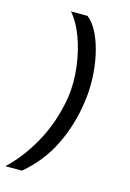

<svg xmlns="http://www.w3.org/2000/svg" viewBox="-144 -758 590 872"><g transform="rotate(15 151.0 -322.0)"><path d="M-28 56Q44 -11.5 96 -108Q148 -204.5 167 -322Q176.5 -392.5 167.2 -465.2Q158 -538 134.8 -600Q111.5 -662 78 -700H156Q186 -676 206.2 -633Q226.5 -590 237.8 -536.5Q249 -483 250.8 -427.2Q252.5 -371.5 245 -322Q230.5 -211.5 183 -113.5Q135.5 -15.5 50 56Z"/></g></svg>

Font: Urbanist
Style: Italic
Weight: 400
Italic angle: -8°
Designer: Corey Hu
Foundry: Corey Hu
Version: Version 1.330; ttfautohint (v1.8.4.7-5d5b)